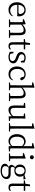

<svg xmlns="http://www.w3.org/2000/svg" viewBox="2454 -3300 1109 6056"><g transform="rotate(90 3008.0 -272.5)"><path d="M133 -301C145 -428 218 -488 291 -488C368 -488 421 -425 421 -355C421 -323 411 -301 367 -301ZM489 -262C494 -277 496 -298 496 -324C496 -449 412 -528 296 -528C164 -528 51 -421 51 -254C51 -83 152 14 292 14C385 14 454 -32 495 -104L474 -120C435 -73 388 -42 317 -42C211 -42 133 -115 132 -263Z M1094 -45C1092 -100 1091 -176 1091 -228V-332C1091 -473 1045 -528 954 -528C887 -528 812 -489 754 -425L746 -517L732 -527L588 -474V-442L677 -435C679 -388 681 -346 681 -283V-228C681 -177 680 -100 678 -44L594 -32V0H838V-32L759 -45C758 -100 757 -177 757 -228V-386C821 -445 872 -466 921 -466C985 -466 1015 -432 1015 -328V-228C1015 -176 1014 -99 1013 -44L928 -32V0H1173V-32Z M1529 -61C1501 -41 1479 -32 1453 -32C1412 -32 1388 -57 1388 -116V-468H1539V-514H1389L1395 -665H1340L1316 -517L1214 -505V-468H1312V-199C1312 -160 1311 -137 1311 -112C1311 -27 1353 14 1429 14C1480 14 1521 -4 1549 -36Z M1795 -305C1721 -333 1693 -354 1693 -405C1693 -454 1730 -488 1803 -488C1832 -488 1860 -481 1887 -466L1905 -377H1949L1953 -485C1905 -513 1861 -528 1803 -528C1685 -528 1620 -460 1620 -382C1620 -308 1672 -266 1752 -237L1802 -218C1875 -191 1906 -166 1906 -117C1906 -63 1864 -26 1775 -26C1738 -26 1708 -33 1681 -45L1659 -142H1611L1615 -25C1668 0 1715 14 1775 14C1911 14 1980 -58 1980 -137C1980 -204 1940 -252 1834 -291Z M2495 -124C2459 -71 2402 -42 2339 -42C2231 -42 2155 -124 2155 -264C2155 -405 2227 -488 2328 -488C2349 -488 2372 -484 2396 -476L2418 -401C2425 -376 2439 -358 2469 -358C2493 -358 2509 -370 2513 -395C2494 -474 2417 -528 2325 -528C2195 -528 2076 -427 2076 -257C2076 -91 2172 14 2318 14C2416 14 2482 -34 2516 -114Z M3086 -45C3085 -100 3084 -176 3084 -228V-332C3084 -474 3038 -528 2947 -528C2878 -528 2802 -487 2744 -423V-644L2748 -798L2733 -807L2580 -765V-734L2671 -726V-228C2671 -177 2670 -100 2669 -45L2583 -32V0H2828V-32L2749 -44C2748 -100 2747 -177 2747 -228V-386C2812 -448 2863 -466 2913 -466C2978 -466 3009 -432 3009 -328V-228C3009 -176 3008 -100 3007 -44L2922 -32V0H3166V-32Z M3717 -44V-358L3721 -510L3710 -521L3562 -508V-476L3644 -462L3642 -130C3591 -77 3536 -50 3479 -50C3414 -50 3382 -86 3382 -190V-358L3387 -510L3377 -521L3227 -508V-476L3310 -462L3307 -184C3306 -37 3359 14 3449 14C3519 14 3588 -22 3644 -91L3652 9L3794 0V-32Z M4039 -45C4038 -104 4037 -169 4037 -228V-644L4040 -798L4025 -807L3870 -765V-734L3961 -726V-228C3961 -169 3960 -104 3959 -45L3866 -32V0H4129V-32Z M4586 -106C4541 -55 4503 -36 4452 -36C4361 -36 4292 -103 4292 -254C4292 -412 4367 -478 4455 -478C4495 -478 4536 -463 4586 -416ZM4662 -43V-645L4665 -798L4651 -807L4495 -765V-734L4589 -726V-455C4542 -510 4492 -528 4443 -528C4309 -528 4211 -420 4211 -252C4211 -96 4301 14 4432 14C4499 14 4548 -15 4588 -66L4594 10L4758 0V-32Z M4941 -663C4977 -663 5005 -688 5005 -724C5005 -761 4977 -785 4941 -785C4906 -785 4878 -761 4878 -724C4878 -688 4906 -663 4941 -663ZM4983 -45C4982 -100 4981 -177 4981 -228V-375L4984 -517L4969 -527L4812 -475V-442L4904 -436C4906 -386 4906 -346 4906 -284V-228C4906 -177 4905 -100 4904 -45L4818 -32V0H5062V-32Z M5360 -207C5288 -207 5244 -264 5244 -349C5244 -434 5290 -492 5363 -492C5436 -492 5479 -435 5479 -352C5479 -267 5434 -207 5360 -207ZM5451 13C5531 13 5561 51 5561 101C5561 167 5495 221 5370 221C5279 221 5220 187 5220 113C5220 72 5236 43 5270 10C5286 12 5303 13 5323 13ZM5635 -516 5618 -527 5494 -488C5460 -514 5415 -528 5363 -528C5252 -528 5170 -463 5170 -350C5170 -277 5202 -225 5253 -196C5200 -148 5180 -113 5180 -77C5180 -36 5206 -9 5250 3C5175 39 5145 78 5145 126C5145 207 5217 262 5369 262C5542 262 5629 171 5629 78C5629 -8 5575 -55 5464 -55H5317C5261 -55 5244 -77 5244 -108C5244 -135 5256 -157 5278 -185C5303 -176 5331 -171 5362 -171C5472 -171 5553 -236 5553 -350C5553 -394 5542 -430 5521 -458L5635 -457Z M5988 -61C5960 -41 5938 -32 5912 -32C5871 -32 5847 -57 5847 -116V-468H5998V-514H5848L5854 -665H5799L5775 -517L5673 -505V-468H5771V-199C5771 -160 5770 -137 5770 -112C5770 -27 5812 14 5888 14C5939 14 5980 -4 6008 -36Z"/></g></svg>

Font: Noto Serif CJK JP
Style: Regular
Weight: 400
Designer: Ryoko NISHIZUKA 西塚涼子 (kana & ideographs); Frank Grießhammer (Latin, Greek & Cyrillic); Wenlong ZHANG 张文龙 (bopomofo); San
Foundry: Adobe Systems Incorporated
Version: Version 1.000;PS 1;hotconv 16.6.53;makeotf.lib2.5.65590